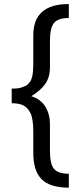

<svg xmlns="http://www.w3.org/2000/svg" viewBox="-20 -771 398 929"><path d="M221.7 -41Q221.7 21.5 240.7 45.4Q259.8 69.3 313 69.8V137.2Q221.7 136.7 181.4 96.2Q141.1 55.7 141.1 -30.3V-131.3Q141.1 -198.2 126.7 -225.3Q112.3 -252.4 91.1 -262Q69.8 -271.5 36.6 -271.5V-342.3Q69.3 -342.3 83.3 -347.4Q97.2 -352.5 104.7 -356Q112.3 -359.4 117.9 -366.2Q123.5 -373 127.4 -378.4Q131.3 -383.8 136.2 -402.3Q141.1 -420.9 141.1 -481.9V-600.6Q141.1 -751.5 313 -751.5V-684.1Q259.8 -683.6 240.7 -659.2Q221.7 -634.8 221.7 -572.8V-443.4Q221.7 -398.9 200 -366.5Q178.2 -334 131.3 -305.7Q177.7 -291 199.7 -254.4Q221.7 -217.8 221.7 -170.4Z"/></svg>

Font: Oxygen-Regular
Style: Regular
Weight: 400
Designer: Vernon Adams
Foundry: Vernon Adams
Version: Version Release 0.2.3 webfont; ttfautohint (v0.93.3-1d66) -l